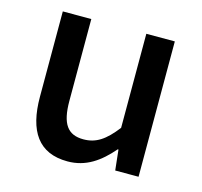

<svg xmlns="http://www.w3.org/2000/svg" viewBox="-87 -646 794 755"><g transform="rotate(15 310.0 -268.5)"><path d="M249 14C324 14 378 -25 428 -83H431L440 0H535V-551H419V-168C374 -110 338 -86 287 -86C223 -86 195 -124 195 -218V-551H79V-204C79 -64 131 14 249 14Z"/></g></svg>

Font: ChiuKong Gothic CL Medium
Style: Regular
Weight: 500
Designer: Ryoko NISHIZUKA 西塚涼子 (kana, bopomofo & ideographs); Paul D. Hunt (Latin, Greek & Cyrillic); Sandoll Communications 산돌커뮤니
Foundry: Adobe
Version: Version 1.300